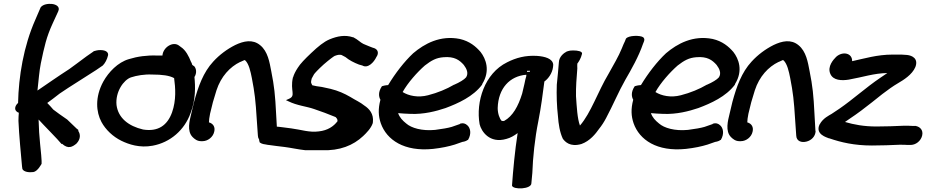

<svg xmlns="http://www.w3.org/2000/svg" viewBox="-20 -762 4920 1020"><path d="M168 -658C105 -516 79 -355 76 -215C62 -203 55 -184 66 -172C69 -168 74 -165 80 -163C79 -151 78 -135 78 -120C81 -45 92 65 97 122L99 136C107 152 135 155 157 152C180 149 201 108 201 108V93C201 81 198 51 193 2C189 -38 186 -80 185 -127C209 -100 289 -20 307 3L310 2C342 31 364 19 386 1C410 -24 407 -50 396 -66V-72L387 -79C380 -85 364 -101 337 -127C307 -147 283 -165 263 -180C252 -194 241 -204 231 -215C251 -230 271 -244 297 -265C349 -301 438 -355 491 -390L526 -414C538 -426 549 -446 554 -468C557 -483 544 -496 513 -496C499 -496 488 -493 478 -490L476 -488L440 -463C422 -449 348 -395 348 -395C289 -357 232 -317 179 -281C185 -335 189 -387 197 -426C216 -516 226 -564 260 -638L289 -701C302 -728 275 -739 256 -741C237 -743 209 -740 196 -723Z M529 -329C483 -245 491 -166 519 -114C541 -73 580 -36 625 -14C664 5 722 25 791 12C884 -5 961 -71 993 -163C1020 -233 1018 -303 1013 -353C1027 -374 1023 -400 1010 -412H1008L1001 -418C1000 -423 998 -429 994 -435C984 -461 967 -496 940 -513L932 -519C900 -545 846 -511 843 -467H814C761 -469 710 -462 665 -448C606 -431 557 -379 529 -329ZM599 -204C592 -274 637 -338 676 -351C706 -361 748 -368 788 -366H789C841 -366 880 -361 905 -347C912 -296 917 -230 894 -165C869 -96 820 -61 740 -74C663 -92 608 -135 599 -204Z M996 -158C987 -121 972 -66 1003 -34C1013 -24 1027 -12 1048 -12H1056C1084 -12 1112 -34 1118 -62C1124 -86 1114 -105 1090 -112C1090 -121 1092 -140 1096 -158L1111 -219C1117 -239 1123 -260 1130 -282C1154 -356 1202 -407 1256 -433H1257C1269 -439 1279 -443 1279 -443C1279 -443 1280 -443 1283 -441C1302 -423 1311 -383 1318 -347C1333 -270 1338 -227 1344 -128L1350 -42C1351 -11 1379 -3 1405 -10C1429 -16 1452 -36 1453 -66L1452 -67L1447 -155C1442 -257 1437 -304 1421 -384C1412 -431 1403 -489 1362 -522C1322 -555 1274 -544 1230 -523C1186 -501 1146 -471 1113 -435C1060 -378 1033 -302 1011 -221Z M1360 -5C1372 4 1389 5 1389 5L1405 8H1407C1432 11 1462 16 1493 19C1525 23 1564 32 1602 36H1689C1785 40 1857 10 1909 -39C1925 -54 1951 -80 1960 -107L1961 -113C1966 -157 1942 -184 1916 -201C1894 -219 1868 -230 1841 -247C1810 -265 1777 -280 1736 -290L1690 -300C1672 -302 1649 -306 1639 -309C1632 -324 1630 -321 1636 -345L1648 -367C1651 -372 1670 -393 1700 -420C1730 -446 1752 -462 1758 -465C1777 -472 1784 -472 1794 -470L1815 -459C1835 -442 1861 -429 1887 -419L1905 -414C1934 -397 1966 -430 1980 -460C1989 -472 1993 -493 1973 -504C1968 -506 1967 -507 1959 -509L1941 -516C1930 -521 1918 -525 1910 -529C1895 -536 1881 -552 1857 -564H1855C1813 -578 1772 -570 1731 -553C1700 -540 1670 -515 1634 -481C1599 -448 1575 -423 1562 -402C1550 -384 1541 -366 1537 -351H1536V-350C1520 -279 1554 -254 1515 -237L1499 -230L1512 -224C1558 -201 1608 -197 1648 -183C1685 -171 1726 -155 1763 -140C1771 -131 1773 -129 1773 -118C1752 -90 1720 -69 1674 -64C1624 -57 1581 -73 1527 -80C1499 -83 1472 -88 1442 -90L1423 -92C1416 -93 1397 -87 1386 -78C1355 -58 1352 -25 1360 -5Z M2009 -304C1988 -273 1992 -248 2001 -232C1988 -183 1990 -145 2003 -107C2034 -19 2127 45 2281 29C2326 24 2364 16 2396 6L2436 -8C2451 -10 2460 -15 2465 -19L2466 -18C2487 -53 2478 -84 2462 -97C2452 -106 2440 -110 2424 -105L2423 -103L2380 -88C2360 -82 2330 -77 2292 -72C2222 -65 2165 -82 2138 -106C2118 -122 2103 -138 2095 -161C2114 -159 2137 -158 2161 -157C2231 -154 2297 -171 2347 -188C2414 -213 2494 -249 2541 -312L2542 -316C2586 -387 2561 -450 2533 -486C2508 -515 2475 -543 2423 -555C2319 -576 2235 -530 2175 -479C2128 -435 2080 -373 2042 -310C2026 -309 2015 -306 2009 -304ZM2119 -273C2147 -323 2196 -378 2237 -414C2272 -441 2297 -455 2336 -458C2394 -463 2421 -443 2444 -417C2460 -396 2470 -372 2456 -351C2446 -339 2421 -324 2393 -312H2392C2353 -289 2305 -269 2254 -256C2201 -242 2151 -253 2119 -273Z M2528 -102C2537 -64 2581 2 2670 -24C2693 -30 2711 -41 2730 -55C2715 41 2706 141 2700 224C2705 247 2804 244 2803 211C2804 197 2805 190 2808 157C2811 74 2821 -25 2840 -119C2855 -195 2863 -261 2872 -329C2893 -344 2914 -373 2918 -406L2919 -418C2917 -451 2874 -462 2834 -465C2772 -469 2721 -455 2674 -431C2554 -372 2507 -221 2528 -102ZM2624 -188C2627 -293 2688 -358 2776 -365V-358C2773 -347 2769 -334 2766 -316L2754 -265C2733 -197 2704 -145 2659 -120C2654 -119 2653 -118 2645 -120C2634 -131 2624 -159 2624 -188ZM2780 -386H2796L2795 -381L2780 -380Z M2949 -431C2947 -397 2942 -356 2938 -312C2936 -258 2938 -197 2944 -146C2947 -102 2954 -59 2970 -25C2981 -10 3008 21 3069 3C3114 -13 3144 -51 3163 -78C3176 -94 3189 -114 3200 -135C3236 -202 3266 -275 3302 -338C3334 -393 3373 -462 3396 -529L3400 -539C3402 -544 3407 -555 3397 -564C3383 -575 3317 -575 3305 -556L3300 -543C3296 -536 3290 -521 3283 -504C3267 -464 3238 -415 3213 -370C3155 -273 3120 -163 3061 -95C3047 -132 3044 -194 3040 -251C3039 -299 3043 -350 3047 -398C3047 -410 3046 -416 3047 -424C3053 -432 3066 -450 3072 -476C3075 -489 3050 -494 3026 -494C3018 -494 3007 -494 2993 -489H2992C2974 -480 2950 -460 2949 -431Z M3352 -304C3331 -273 3335 -248 3344 -232C3331 -183 3333 -145 3346 -107C3377 -19 3470 45 3624 29C3669 24 3707 16 3739 6L3779 -8C3794 -10 3803 -15 3808 -19L3809 -18C3830 -53 3821 -84 3805 -97C3795 -106 3783 -110 3767 -105L3766 -103L3723 -88C3703 -82 3673 -77 3635 -72C3565 -65 3508 -82 3481 -106C3461 -122 3446 -138 3438 -161C3457 -159 3480 -158 3504 -157C3574 -154 3640 -171 3690 -188C3757 -213 3837 -249 3884 -312L3885 -316C3929 -387 3904 -450 3876 -486C3851 -515 3818 -543 3766 -555C3662 -576 3578 -530 3518 -479C3471 -435 3423 -373 3385 -310C3369 -309 3358 -306 3352 -304ZM3462 -273C3490 -323 3539 -378 3580 -414C3615 -441 3640 -455 3679 -458C3737 -463 3764 -443 3787 -417C3803 -396 3813 -372 3799 -351C3789 -339 3764 -324 3736 -312H3735C3696 -289 3648 -269 3597 -256C3544 -242 3494 -253 3462 -273Z M3856 -158C3847 -121 3832 -66 3863 -34C3873 -24 3887 -12 3908 -12H3916C3944 -12 3972 -34 3978 -62C3984 -86 3974 -105 3950 -112C3950 -121 3952 -140 3956 -158L3971 -219C3977 -239 3983 -260 3990 -282C4014 -356 4062 -407 4116 -433H4117C4129 -439 4139 -443 4139 -443C4139 -443 4140 -443 4143 -441C4162 -423 4171 -383 4178 -347C4193 -270 4198 -227 4204 -128L4210 -42C4211 -11 4239 -3 4265 -10C4289 -16 4312 -36 4313 -66L4312 -67L4307 -155C4302 -257 4297 -304 4281 -384C4272 -431 4263 -489 4222 -522C4182 -555 4134 -544 4090 -523C4046 -501 4006 -471 3973 -435C3920 -378 3893 -302 3871 -221Z M4391 -370C4406 -334 4452 -333 4489 -339C4563 -352 4623 -373 4694 -374L4657 -349C4580 -297 4510 -233 4440 -185C4423 -174 4409 -164 4398 -157C4385 -149 4352 -134 4335 -102L4334 -101C4309 -48 4373 -32 4384 -27H4386C4447 -6 4518 11 4612 11C4662 11 4714 9 4758 7C4780 7 4794 7 4799 8H4813C4846 10 4873 -15 4879 -42C4886 -72 4866 -88 4848 -92L4846 -93H4828C4818 -94 4803 -94 4781 -94H4780C4737 -92 4684 -90 4636 -90C4569 -90 4517 -100 4469 -114C4476 -119 4486 -126 4495 -132C4533 -157 4578 -191 4613 -219L4667 -262C4699 -286 4720 -302 4754 -322C4778 -336 4826 -365 4843 -406C4860 -451 4826 -467 4799 -470C4788 -471 4778 -471 4769 -472H4721C4640 -472 4572 -451 4507 -437C4508 -481 4456 -491 4422 -460C4408 -446 4374 -409 4391 -370Z"/></svg>

Font: Stray Cat
Style: ExBlkObl
Weight: 1000
Version: Version 1.0